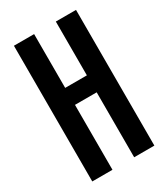

<svg xmlns="http://www.w3.org/2000/svg" viewBox="-180 -800 767 881"><g transform="rotate(-30 203.5 -359.5)"><path d="M42 -719H149V-434H264V-719H371V0H264V-344H149V0H42Z"/></g></svg>

Font: Osterbar
Style: Regular
Weight: 500
Width: 3
Designer: Peter Wiegel, Basierend auf Erbar schmal-halbfette Grotesk v. Jacob Erbar
Foundry: Peter Wiegel
Version: Version 1.0